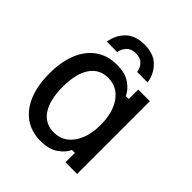

<svg xmlns="http://www.w3.org/2000/svg" viewBox="-191 -799 933 933"><g transform="rotate(45 275.0 -332.5)"><path d="M239.2 12.5Q175 12.5 130 -20Q85 -52.5 61.2 -111.2Q37.5 -170 37.5 -250Q37.5 -330 61.2 -388.8Q85 -447.5 130.4 -480Q175.8 -512.5 240.8 -512.5Q297.5 -512.5 331.2 -488.8Q365 -465 378.3 -435H398.3V-500H478.3V0H398.3V-65H378.3Q365 -35 330.8 -11.2Q296.7 12.5 239.2 12.5ZM255 -62.5Q317.5 -62.5 354.2 -114.2Q390.8 -165.8 390.8 -250Q390.8 -334.2 354.2 -385.8Q317.5 -437.5 255 -437.5Q194.2 -437.5 161.7 -388.3Q129.2 -339.2 129.2 -250Q129.2 -160.8 161.7 -111.7Q194.2 -62.5 255 -62.5ZM197.5 -556.7H125.8Q132.5 -605.8 167.1 -641.2Q201.7 -676.7 265.8 -676.7Q330 -676.7 364.6 -641.2Q399.2 -605.8 405.8 -556.7H334.2Q330.8 -581.7 314.2 -599.2Q297.5 -616.7 265.8 -616.7Q235 -616.7 218.3 -599.2Q201.7 -581.7 197.5 -556.7Z"/></g></svg>

Font: Familjen Grotesk Variable
Style: Regular
Weight: 400
Designer: Anders Wikstroem, Jonas Baeckman, Matilda Gysing, Kristian Moeller
Foundry: Familjen STHLM AB
Version: Version 2.000